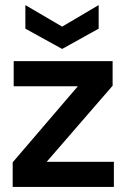

<svg xmlns="http://www.w3.org/2000/svg" viewBox="-20 -737 505 757"><path d="M30 0V-97L287 -397H34V-496H424V-399L164 -99H429V0ZM225 -544 80 -624V-717L225 -632L369 -717V-624Z"/></svg>

Font: Host Grotesk SemiBold
Style: Regular
Weight: 600
Designer: Doukan Karapınar
Foundry: Element Type
Version: Version 1.003